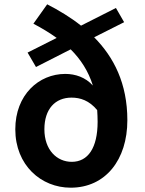

<svg xmlns="http://www.w3.org/2000/svg" viewBox="-20 -857 671 891"><path d="M313 -106C244 -106 186 -161 186 -257C186 -351 236 -404 312 -404C352 -404 394 -391 431 -346C432 -329 433 -311 433 -292C433 -170 388 -106 313 -106ZM556 -754 518 -820 356 -738C307 -777 253 -809 199 -837L135 -747C175 -726 211 -704 243 -681L108 -613L147 -546L308 -628C355 -581 390 -527 411 -460C377 -498 330 -514 283 -514C160 -514 51 -417 51 -257C51 -90 171 14 308 14C470 14 571 -116 571 -299C571 -470 508 -592 417 -684Z"/></svg>

Font: Noto Sans Mono CJK JP Bold
Style: Regular
Weight: 700
Designer: Ryoko NISHIZUKA (kana & ideographs); Paul D. Hunt (Latin, Greek & Cyrillic); Wenlong ZHANG (bopomofo); Sandoll Communica
Foundry: Adobe Systems Incorporated
Version: Version 1.004;PS 1.004;hotconv 1.0.82;makeotf.lib2.5.63406